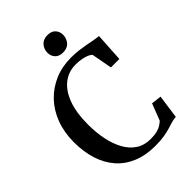

<svg xmlns="http://www.w3.org/2000/svg" viewBox="-275 -1072 1200 1200"><g transform="rotate(-45 325.0 -472.5)"><path d="M367 11Q282 11 217.5 -16Q153 -43 109.8 -92.5Q66.5 -142 44.5 -211.2Q22.5 -280.5 22.5 -365.5Q22.5 -452.5 49.5 -523.8Q76.5 -595 125.2 -646Q174 -697 239.8 -724.8Q305.5 -752.5 383 -752.5Q420.5 -752.5 452 -748.5Q483.5 -744.5 510 -739.5Q536.5 -734.5 559.5 -730Q582.5 -725.5 603 -724L591.5 -532.5H517L491.5 -668.5Q484.5 -677 468.8 -684.2Q453 -691.5 429 -696.5Q405 -701.5 373 -701.5Q311 -701.5 263.5 -664.8Q216 -628 189.5 -556.8Q163 -485.5 163 -380.5Q163 -311 175.5 -249.5Q188 -188 213.8 -140.8Q239.5 -93.5 280 -66.8Q320.5 -40 376.5 -40Q410.5 -40 433.8 -46Q457 -52 472 -61.8Q487 -71.5 497.5 -82L540 -192L607 -184L585 -27Q563.5 -26 544 -20Q524.5 -14 501.5 -7Q478.5 0 446.2 5.5Q414 11 367 11ZM371 -809.5Q337 -809.5 319 -829.2Q301 -849 301 -877.5Q301 -909 321 -932.5Q341 -956 379 -956H380Q414.5 -956 432.2 -936.2Q450 -916.5 450 -888.5Q450 -856.5 430 -833Q410 -809.5 372 -809.5Z"/></g></svg>

Font: Merriweather 48pt SemiBold
Style: Regular
Weight: 600
Version: Version 2.100